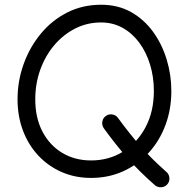

<svg xmlns="http://www.w3.org/2000/svg" viewBox="-20 -714 785 802"><path d="M422 -229.4Q409.7 -220.9 407.4 -205.7Q405.1 -190.6 413.6 -178.3Q463 -109.9 512.8 -53.4Q562.6 3.1 626.8 59.3Q638.1 69 653.5 68.1Q669 67.3 678.6 56.1Q688.8 44.9 687.6 29.3Q686.5 13.8 675.2 4.2Q614.3 -49.4 567.8 -102.2Q521.4 -154.9 473.1 -221.1Q464.5 -233.3 449.4 -235.9Q434.3 -238.5 422 -229.4ZM360.4 -43.8Q292.9 -43.8 240.2 -75.3Q187.6 -106.7 157.4 -164.2Q127.3 -221.6 127.3 -299.3Q127.3 -364.4 148.1 -422.5Q168.9 -480.5 206.5 -525Q244 -569.4 294 -594.8Q343.9 -620.2 402.3 -620.2Q451.2 -620.2 491.6 -598Q532 -575.7 561.4 -536.2Q590.8 -496.6 606.7 -444.8Q622.7 -392.9 622.7 -334Q622.7 -247.8 587.9 -182.5Q553.2 -117.2 493.8 -80.5Q434.4 -43.8 360.4 -43.8ZM360.4 29.2Q432.7 29.2 493.7 1.8Q554.7 -25.6 600.3 -75Q645.8 -124.3 670.7 -190.6Q695.7 -256.8 695.7 -334Q695.7 -401.1 676.3 -465.1Q657 -529.2 619.5 -581Q582 -632.8 527.6 -663.5Q473.1 -694.2 402.3 -694.2Q324.7 -694.2 260.7 -661.7Q196.7 -629.2 150.4 -573.1Q104 -517 78.7 -446.3Q53.3 -375.5 53.3 -299.3Q53.3 -228 76.1 -168Q98.9 -108 140.3 -63.9Q181.8 -19.7 237.8 4.7Q293.8 29.2 360.4 29.2Z"/></svg>

Font: Mikhak VF
Style: Regular
Weight: 100
Designer: Amin Abedi
Version: Version 3.001